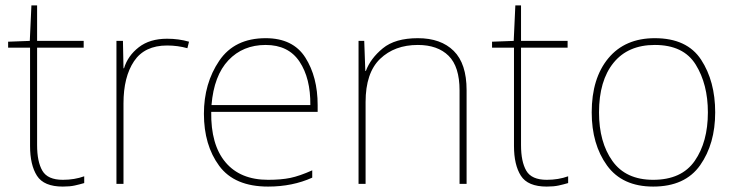

<svg xmlns="http://www.w3.org/2000/svg" viewBox="-20 -679 2721 709"><path d="M212 -15Q156 -15 136.5 -48.5Q117 -82 117 -143V-503H289V-528H117V-659H96L90 -528L10 -525V-503H91V-140Q91 -70 116.5 -30Q142 10 212 10Q238 10 256 6Q274 2 291 -3V-28Q255 -15 212 -15Z M597 -536Q533 -536 492.5 -504.5Q452 -473 438 -427H436L434 -528H410V0H436V-297Q436 -395 475 -453Q514 -511 597 -511Q636 -511 672 -501L678 -525Q640 -536 597 -536Z M961 -538Q846 -538 789.5 -454.5Q733 -371 733 -259Q733 -143 789.5 -66.5Q846 10 970 10Q1060 10 1133 -23V-50Q1086 -29 1052 -22Q1018 -15 970 -15Q867 -15 812.5 -80Q758 -145 760 -266H1153V-291Q1153 -395 1107.5 -466.5Q1062 -538 961 -538ZM961 -513Q1045 -513 1086 -451.5Q1127 -390 1126 -291H761Q770 -400 823.5 -456.5Q877 -513 961 -513Z M1523 -538Q1439 -538 1393.5 -500.5Q1348 -463 1331 -417H1329L1325 -528H1304V0H1330V-302Q1330 -410 1383.5 -461.5Q1437 -513 1523 -513Q1596 -513 1636.5 -473Q1677 -433 1677 -345V0H1703V-346Q1703 -444 1655.5 -491Q1608 -538 1523 -538Z M1999 -15Q1943 -15 1923.5 -48.5Q1904 -82 1904 -143V-503H2076V-528H1904V-659H1883L1877 -528L1797 -525V-503H1878V-140Q1878 -70 1903.5 -30Q1929 10 1999 10Q2025 10 2043 6Q2061 2 2078 -3V-28Q2042 -15 1999 -15Z M2621 -264Q2621 -379 2569 -458.5Q2517 -538 2398 -538Q2288 -538 2226.5 -464Q2165 -390 2165 -264Q2165 -146 2221.5 -68Q2278 10 2392 10Q2510 10 2565.5 -69Q2621 -148 2621 -264ZM2192 -264Q2192 -381 2245.5 -447Q2299 -513 2398 -513Q2504 -513 2549 -440.5Q2594 -368 2594 -264Q2594 -155 2545.5 -85Q2497 -15 2392 -15Q2291 -15 2241.5 -84.5Q2192 -154 2192 -264Z"/></svg>

Font: Noto Sans UI Thin
Style: Regular
Weight: 250
Designer: Monotype Design Team
Foundry: Monotype Imaging Inc.
Version: Version 1.901